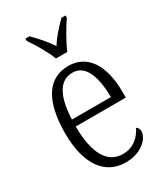

<svg xmlns="http://www.w3.org/2000/svg" viewBox="-192 -851 823 946"><g transform="rotate(-30 219.5 -378.0)"><path d="M194 -606H259C277 -651 315 -715 341 -753V-766H318C282 -730 252 -698 227 -657C201 -698 171 -730 136 -766H113V-753C139 -715 178 -651 194 -606ZM237 10C333 10 380 -49 380 -85C380 -100 373 -109 365 -113C345 -71 307 -33 246 -33C162 -33 112 -107 111 -267H396V-298C396 -455 334 -544 228 -544C114 -544 49 -451 49 -263C49 -89 119 10 237 10ZM334 -306H112C117 -431 153 -505 229 -505C303 -505 332 -424 334 -306Z"/></g></svg>

Font: Noto Serif Hebrew Condensed Light
Style: Regular
Weight: 300
Width: 3
Designer: Monotype Design Team
Foundry: Monotype Imaging Inc.
Version: Version 2.004